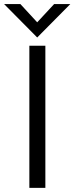

<svg xmlns="http://www.w3.org/2000/svg" viewBox="-39 -912 361 932"><path d="M0 0ZM0 0ZM181.2 0H103.5V-689.9H181.2ZM141.6 -730 -19 -892.1H60.1L141.6 -803.7L223.6 -892.1H302.2Z"/></svg>

Font: Acari Sans
Style: Regular
Weight: 400
Designer: Alfredo Marco Pradil and Stefan Peev
Foundry: Hanken Design Co.
Version: Version 1.045;February 4, 2021;FontCreator 13.0.0.2655 64-bi